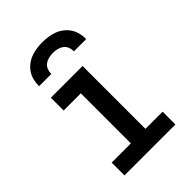

<svg xmlns="http://www.w3.org/2000/svg" viewBox="-217 -837 933 933"><g transform="rotate(-45 250.0 -370.0)"><path d="M75 0V-88H207V-432H89V-520H307V-88H425V0ZM88 -600Q88 -620 92.5 -640Q97 -660 108 -677Q119 -694 135.5 -707Q152 -720 170.5 -727Q189 -734 209.5 -737Q230 -740 250 -740Q270 -740 290.5 -737Q311 -734 329.5 -727Q348 -720 364.5 -707Q381 -694 392 -677Q403 -660 407.5 -640Q412 -620 412 -600H328Q328 -615 322.5 -629Q317 -643 305.5 -651.5Q294 -660 279.5 -663.5Q265 -667 250 -667Q235 -667 220.5 -663.5Q206 -660 194.5 -651.5Q183 -643 177.5 -629Q172 -615 172 -600Z"/></g></svg>

Font: Iosevka Curly Semibold
Style: Regular
Weight: 600
Monospace: yes
Designer: Belleve Invis
Foundry: Belleve Invis
Version: Version 22.1.2; ttfautohint (v1.8.4)